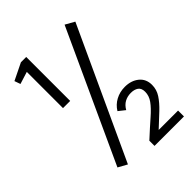

<svg xmlns="http://www.w3.org/2000/svg" viewBox="-222 -780 945 945"><g transform="rotate(-45 250.0 -308.0)"><path d="M93 -380V-632L29 -612L18 -643L106 -686H143V-380ZM123 42 76 16 389 -665 437 -638ZM280 70V34Q330 -12 365 -42.5Q400 -73 418 -98Q436 -123 436 -151Q436 -176 421 -186.5Q406 -197 382 -197Q358 -197 338.5 -186.5Q319 -176 306 -153L272 -180Q289 -208 318 -223.5Q347 -239 382 -239Q426 -239 455 -215.5Q484 -192 484 -151Q484 -118 466 -90.5Q448 -63 418 -34.5Q388 -6 350 29H485V70Z"/></g></svg>

Font: Ligconsolata
Style: Regular
Weight: 400
Monospace: yes
Designer: Raph Levien, Cyreal, Brenton Simpson
Foundry: Raph Levien, Cyreal, Google
Version: Version 3.001; ttfautohint (v1.8.2.53-6de2)